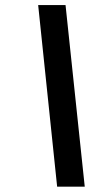

<svg xmlns="http://www.w3.org/2000/svg" viewBox="-20 -708 431 742"><path d="M307.5 13.3H200.8L127.5 -688.3H233.3Z"/></svg>

Font: Funnel Sans SemiBold
Style: Italic
Weight: 600
Italic angle: -14.036°
Designer: NORD ID, Kristian Moeller
Foundry: Dicotype
Version: Version 1.000